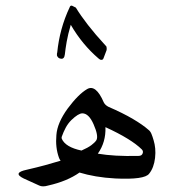

<svg xmlns="http://www.w3.org/2000/svg" viewBox="-20 -628 648 681"><path d="M195 -58Q191 -63 189 -69Q176 -105 180 -149Q183 -192 220 -243Q258 -294 289 -312Q320 -330 348 -265Q353 -255 365 -249Q416 -227 451.5 -206Q487 -185 506 -168Q513 -163 517 -153.5Q521 -144 525 -130Q529 -117 530.5 -101.5Q532 -86 530 -68Q526 -33 509 -12Q493 10 389 5Q352 3 320 -2.5Q288 -8 262 -16Q218 15 151 30Q131 36 119 30L64 5Q23 -15 75 -26Q110 -34 139.5 -42Q169 -50 195 -58ZM272 -226Q258 -226 233 -202Q221 -190 213 -175Q205 -160 199 -143Q198 -141 199 -136Q212 -106 269 -94Q292 -104 304.5 -113.5Q317 -123 322 -131Q330 -146 312 -187Q295 -226 272 -226ZM354 -177Q356 -124 327 -83Q356 -78 391.5 -76Q427 -74 471 -75Q483 -75 486 -84Q489 -92 483 -98Q465 -116 432.5 -136Q400 -156 354 -177ZM347 -421Q345 -416 341 -416Q337 -414 329 -421Q301 -445 276.5 -474.5Q252 -504 231 -540Q221 -506 216.5 -480Q212 -454 210 -435Q208 -417 195 -420Q186 -421 182 -431Q182 -433 182 -438Q183 -440 183 -442Q187 -483 198 -523.5Q209 -564 227 -602Q229 -608 233 -608Q236 -608 237 -607L249 -601Q266 -573 292 -539.5Q318 -506 353 -468Q358 -464 358 -460Q359 -454 358 -450Z"/></svg>

Font: Amiri
Style: Italic
Weight: 400
Italic angle: 10°
Designer: Khaled Hosny
Version: Version 0.113